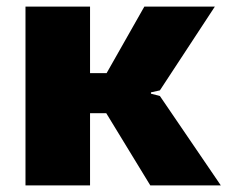

<svg xmlns="http://www.w3.org/2000/svg" viewBox="-20 -560 687 580"><path d="M57 -540H252V-339H302L416 -540H629L463 -287L436 -281V-277L463 -270L647 0H434L301 -218H252V0H57Z"/></svg>

Font: Encode Sans Normal
Style: ExtraBold
Weight: 800
Designer: Pablo Impallari, Andres Torresi
Foundry: Pablo Impallari, Andres Torresi
Version: Version 1.000; ttfautohint (v1.00) -l 8 -r 50 -G 200 -x 14 -